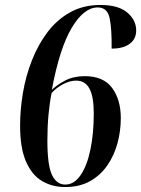

<svg xmlns="http://www.w3.org/2000/svg" viewBox="-20 -744 569 774"><path d="M243 10Q190 10 149 -14.5Q108 -39 84.5 -93.5Q61 -148 61 -237Q61 -302 72.5 -370Q84 -438 109 -501.5Q134 -565 172 -615Q210 -665 263 -694.5Q316 -724 385 -724Q457 -724 493 -693.5Q529 -663 529 -621Q529 -587 503 -567.5Q477 -548 430 -548Q431 -627 422 -670.5Q413 -714 374 -714Q318 -714 269 -631.5Q220 -549 189 -382Q211 -403 244 -420Q277 -437 322 -437Q397 -437 432 -389.5Q467 -342 467 -268Q467 -217 454 -168Q441 -119 413.5 -78.5Q386 -38 343.5 -14Q301 10 243 10ZM243 0Q279 0 305 -38Q331 -76 344.5 -141Q358 -206 358 -286Q358 -355 340.5 -387Q323 -419 287 -419Q262 -419 235 -405Q208 -391 188 -369Q180 -330 175.5 -281Q171 -232 171 -177Q171 -78 189.5 -39Q208 0 243 0Z"/></svg>

Font: Noto Serif Display Condensed SemiBold
Style: Italic
Weight: 600
Width: 3
Italic angle: -12°
Designer: Monotype Design Team
Foundry: Monotype Imaging Inc.
Version: Version 2.009